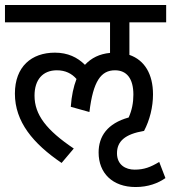

<svg xmlns="http://www.w3.org/2000/svg" viewBox="-20 -642 689 773"><path d="M228 14 277 -44C167 -118 119 -180 119 -257C119 -321 152 -359 209 -359C243 -359 269 -346 288 -324C276 -293 268 -256 265 -212L340 -191C355 -316 387 -359 443 -359C490 -359 517 -326 517 -261C517 -228 511 -198 498 -169C412 -145 377 -93 377 -28C377 55 433 111 526 111C576 111 616 96 646 75L621 10C586 31 560 41 522 41C486 41 451 22 451 -25C451 -73 483 -102 560 -115C583 -159 596 -211 596 -262C596 -344 562 -400 501 -421V-552H649V-622H0V-552H423V-429C381 -425 348 -409 322 -381C292 -411 253 -430 201 -430C107 -430 40 -374 40 -265C40 -152 113 -64 228 14Z"/></svg>

Font: Noto Sans Devanagari SemiCondensed
Style: Regular
Weight: 400
Width: 4
Designer: Jelle Bosma - Monotype Design Team
Foundry: Monotype Imaging Inc.
Version: Version 2.004